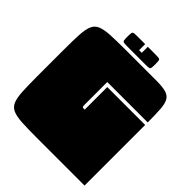

<svg xmlns="http://www.w3.org/2000/svg" viewBox="-217 -937 1075 1075"><g transform="rotate(45 320.0 -400.0)"><path d="M385 -700Q456 -700 501.5 -700Q547 -700 573.5 -692.5Q600 -685 612 -665Q624 -645 627 -605.5Q630 -566 630 -500H310V-321Q310 -306 312.5 -303.5Q315 -301 330 -301V-480H630V0H255Q182 0 135.5 -2.5Q89 -5 63 -16Q37 -27 26 -53Q15 -79 12.5 -125.5Q10 -172 10 -245V-455Q10 -529 12.5 -575Q15 -621 26 -647Q37 -673 63 -684Q89 -695 135.5 -697.5Q182 -700 255 -700ZM210 -760Q210 -780 211.5 -788.5Q213 -797 222 -798.5Q231 -800 251 -800H310V-752H331V-800H389Q410 -800 418.5 -798.5Q427 -797 428.5 -788.5Q430 -780 430 -760Q430 -740 428.5 -731.5Q427 -723 418.5 -721.5Q410 -720 389 -720H251Q231 -720 222 -721.5Q213 -723 211.5 -731.5Q210 -740 210 -760Z"/></g></svg>

Font: Badeen Display
Style: Regular
Weight: 400
Version: Version 1.000; ttfautohint (v1.8.4.7-5d5b)